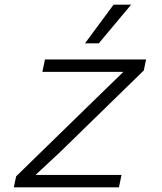

<svg xmlns="http://www.w3.org/2000/svg" viewBox="-20 -800 690 820"><path d="M39 0 49 -47 408 -397 507 -493H369H161L172 -546H604L594 -499L235 -149L132 -53H274H499L488 0ZM343 -615 465 -780H540L402 -615Z"/></svg>

Font: Azeret Mono ExtraLight
Style: Italic
Weight: 250
Italic angle: -12°
Designer: Martin Vácha
Foundry: Displaay
Version: Version 1.002